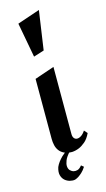

<svg xmlns="http://www.w3.org/2000/svg" viewBox="-120 -678 466 847"><g transform="rotate(-15 113.5 -254.5)"><path d="M151.9 -637.2 126 -459 78.1 -443.8 48.8 -602.1ZM219.2 -57.1Q208 -33.2 193.1 -20.5Q178.2 -7.8 164.6 -2Q148.4 4.9 131.8 5.9Q110.4 5.9 96.2 -1Q82 -7.8 73.7 -19Q65.4 -30.3 62.3 -44.4Q59.1 -58.6 59.1 -73.2V-347.2L148.9 -377.9V-70.8Q148.9 -59.1 154.3 -52.2Q159.7 -45.4 168.2 -45.2Q176.8 -44.9 186.8 -51.3Q196.8 -57.6 206.1 -71.8ZM114.7 -8.8 122.6 0Q104 20 98.1 35.2Q92.3 50.3 92.8 60.1Q93.3 72.3 100.1 80.1Q107.9 87.9 116.7 89.8Q124 91.8 133.8 89.1Q143.6 86.4 153.8 73.2L165 82.5Q155.3 97.7 145.8 106.2Q136.2 114.7 128.9 119.6Q120.1 125 112.3 127.4Q101.6 129.4 88.9 126.2Q76.2 123 66.2 114.3Q56.2 105.5 52.2 90.6Q48.3 75.7 55.2 54.2Q59.6 43.9 67.4 33.2Q74.2 23.9 85.4 12.7Q96.7 1.5 114.7 -8.8Z"/></g></svg>

Font: Redressed
Style: Regular
Weight: 400
Designer: Astigmatic (AOETI)
Foundry: Astigmatic (AOETI)
Version: Version 1.000